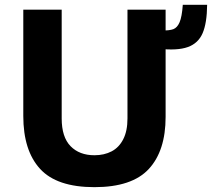

<svg xmlns="http://www.w3.org/2000/svg" viewBox="-20 -763 907 793"><path d="M634.8 -561.8V-637H646.1Q680 -636.5 696.1 -642.6Q712.2 -648.8 721.8 -671.2Q731.4 -693.6 735 -743.2H835.5Q834.8 -667.6 816.8 -625.9Q798.9 -584.2 755.8 -568.7Q712.6 -553.1 634.8 -561.8ZM370 10Q214.4 10 145.3 -65.8Q76.2 -141.5 76.2 -284V-723H234.8V-273.8Q234.8 -197 271.3 -159.4Q307.9 -121.8 370 -121.8Q410.4 -121.8 441.1 -137.9Q471.8 -154 489.1 -188.1Q506.5 -222.1 506.5 -273.8V-723H664V-280.2Q664 -140.2 594.6 -65.1Q525.1 10 370 10Z"/></svg>

Font: Public Sans VF
Style: Regular
Weight: 400
Designer: Pablo Impallari, Rodrigo Fuenzalida (Modified by Dan O. Williams and USWDS)
Version: Version 1.003